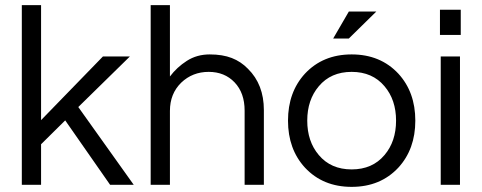

<svg xmlns="http://www.w3.org/2000/svg" viewBox="-20 -720 1877 748"><path d="M285 -303 501 0H409L234 -251L140 -158V0H65V-700H140V-252L381 -500H486Z M642 -700V-422Q669 -458 708 -483Q747 -508 797 -508Q847 -508 883 -494Q919 -480 946 -452Q1008 -391 1008 -291V0H933V-289Q933 -358 894 -399Q855 -440 793 -440Q730 -440 686 -398Q642 -355 642 -288V0H567V-700Z M1350 -508Q1462 -508 1532 -433Q1598 -361 1598 -250Q1598 -139 1532 -67Q1462 8 1350 8Q1238 8 1168 -67Q1102 -139 1102 -250Q1102 -361 1168 -433Q1238 -508 1350 -508ZM1350 -60Q1431 -60 1478 -116Q1523 -169 1523 -250Q1523 -331 1478 -384Q1431 -440 1350 -440Q1269 -440 1222 -384Q1177 -331 1177 -250Q1177 -169 1222 -116Q1269 -60 1350 -60ZM1339 -675H1446L1339 -570H1278Z M1697 -500H1772V0H1697ZM1775 -682V-584H1694V-682Z"/></svg>

Font: Questrial
Style: Regular
Weight: 400
Designer: Joe Prince
Foundry: Joe Prince
Version: Version 1.002